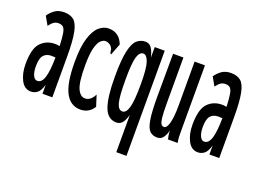

<svg xmlns="http://www.w3.org/2000/svg" viewBox="-98 -694 1445 1081"><g transform="rotate(20 625.0 -153.5)"><path d="M100 11Q61 11 40 -29Q19 -69 19 -126Q19 -218 52.5 -253Q86 -288 138 -288Q150 -288 165 -285Q163 -334 158.5 -360Q154 -386 144 -395Q134 -404 116 -404Q100 -404 88 -396Q76 -388 62 -369L33 -420Q49 -443 70.5 -458Q92 -473 125 -473Q162 -473 183.5 -455Q205 -437 215 -387.5Q225 -338 225 -243V0H166V-54Q155 -15 137.5 -2Q120 11 100 11ZM78 -133Q78 -99 87.5 -78.5Q97 -58 113 -58Q139 -58 151.5 -96Q164 -134 165 -217Q153 -218 141 -218Q111 -218 94.5 -199.5Q78 -181 78 -133Z M396 11Q336 11 305.5 -47Q275 -105 275 -231Q275 -322 292 -375Q309 -428 335.5 -450.5Q362 -473 392 -473Q456 -473 480 -409L457 -350L454 -341L448 -343Q445 -351 444.5 -361Q444 -371 435 -383Q419 -400 398 -400Q385 -400 370.5 -386.5Q356 -373 346.5 -336.5Q337 -300 337 -231Q337 -131 354 -94Q371 -57 399 -57Q433 -57 454 -100L475 -34Q447 11 396 11Z M669 167V-56Q658 -18 644 -3.5Q630 11 608 10Q558 8 537 -50Q516 -108 516 -230Q516 -332 528 -384.5Q540 -437 561.5 -455.5Q583 -474 611 -474Q635 -474 648.5 -454.5Q662 -435 670 -399V-463H730V167ZM622 -60Q645 -60 656.5 -100.5Q668 -141 668 -241Q668 -335 655.5 -371Q643 -407 623 -407Q600 -407 589 -370.5Q578 -334 578 -233Q578 -135 588 -97.5Q598 -60 622 -60Z M856 11Q829 11 812 -5Q795 -21 787 -67Q779 -113 779 -202L780 -463H842V-194Q842 -132 845.5 -103Q849 -74 856 -66Q863 -58 872 -58Q889 -58 899 -94.5Q909 -131 909 -201V-463H971V-71Q971 -53 971.5 -35.5Q972 -18 976 0H918Q915 -13 913 -24Q911 -35 911 -52Q905 -25 892 -7Q879 11 856 11Z M1100 11Q1061 11 1040 -29Q1019 -69 1019 -126Q1019 -218 1052.5 -253Q1086 -288 1138 -288Q1150 -288 1165 -285Q1163 -334 1158.5 -360Q1154 -386 1144 -395Q1134 -404 1116 -404Q1100 -404 1088 -396Q1076 -388 1062 -369L1033 -420Q1049 -443 1070.5 -458Q1092 -473 1125 -473Q1162 -473 1183.5 -455Q1205 -437 1215 -387.5Q1225 -338 1225 -243V0H1166V-54Q1155 -15 1137.5 -2Q1120 11 1100 11ZM1078 -133Q1078 -99 1087.5 -78.5Q1097 -58 1113 -58Q1139 -58 1151.5 -96Q1164 -134 1165 -217Q1153 -218 1141 -218Q1111 -218 1094.5 -199.5Q1078 -181 1078 -133Z"/></g></svg>

Font: Inconsolata UltraCondensed SemiBold
Style: Regular
Weight: 600
Width: 1
Monospace: yes
Designer: Raph Levien, Cyreal, Brenton Simpson
Foundry: Raph Levien, Cyreal, Google
Version: Version 3.001; ttfautohint (v1.8.2.53-6de2)